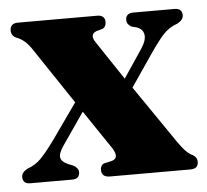

<svg xmlns="http://www.w3.org/2000/svg" viewBox="-40 -486 570 528"><g transform="rotate(-5 245.0 -222.0)"><path d="M236 -371 307 -264.5 360 -343.5Q374.5 -366 371.5 -381.2Q368.5 -396.5 352 -402L338 -405.5Q325 -413 325 -424Q325 -443.5 346.5 -443.5H460Q481 -443.5 481 -424Q481 -412 465 -403Q441 -394.5 425.5 -377.8Q410 -361 387 -327.5L326 -238L434 -80.5Q458.5 -44.5 475.5 -38.5Q487 -31.5 487 -19.5Q487 0 465.5 0H243Q220 0 220 -20Q220 -32 229 -37L251 -42Q274.5 -48 256.5 -76.5L184 -184L123 -95.5Q109 -75 111.2 -63.5Q113.5 -52 130.5 -44.5L145.5 -38.5Q159.5 -30.5 159.5 -19.5Q159.5 -0.5 138.5 -0.5H23.5Q2.5 -0.5 2.5 -19.5Q2.5 -32 18.5 -41Q41.5 -49 57 -65Q72.5 -81 95.5 -112.5L165.5 -211.5L59.5 -370Q49.5 -384 40 -391.5Q30.5 -399 20.5 -402.5Q6 -408.5 6 -423.5Q6 -443.5 28 -443.5H246.5Q268 -443.5 268 -424Q268 -412 259 -406.5L241 -401.5Q220.5 -393.5 236 -371Z"/></g></svg>

Font: Fraunces 144pt Soft
Style: Bold
Weight: 700
Version: Version 1.000;[0bf87f6ff]